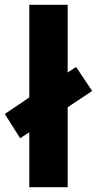

<svg xmlns="http://www.w3.org/2000/svg" viewBox="-38 -780 404 800"><path d="M84 0V-229L46 -204L-18 -305L84 -374V-760H244V-478L279 -501L346 -401L244 -333V0Z"/></svg>

Font: Noto Sans Kannada SemiCondensed ExtraBold
Style: Regular
Weight: 800
Width: 4
Designer: Jelle Bosma - Monotype Design Team
Foundry: Monotype Imaging Inc.
Version: Version 2.005; ttfautohint (v1.8.4.7-5d5b)